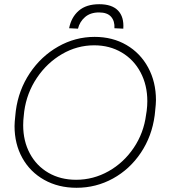

<svg xmlns="http://www.w3.org/2000/svg" viewBox="-20 -877 848 911"><path d="M49 -279Q49 -296 53 -332L55 -351Q68 -450 121.5 -530Q175 -610 256 -656Q337 -702 429 -702Q514 -702 580 -663.5Q646 -625 683 -556.5Q720 -488 720 -402Q720 -385 716 -349L714 -330Q701 -231 648.5 -152.5Q596 -74 516 -30Q436 14 343 14Q257 14 190 -23.5Q123 -61 86 -127.5Q49 -194 49 -279ZM673 -332 676 -351Q679 -375 679 -397Q679 -473 647 -533.5Q615 -594 557.5 -628Q500 -662 427 -662Q346 -662 274.5 -620.5Q203 -579 155 -507.5Q107 -436 95 -349L93 -330Q90 -306 90 -283Q90 -208 121.5 -149Q153 -90 210 -57Q267 -24 341 -24Q423 -24 495 -64.5Q567 -105 614.5 -175.5Q662 -246 673 -332ZM565 -741 523 -743Q525 -777 507 -797.5Q489 -818 450 -818Q409 -818 383.5 -796Q358 -774 350 -741L308 -743Q318 -795 353.5 -826Q389 -857 451 -857Q511 -857 540 -827Q569 -797 565 -741Z"/></svg>

Font: Bellota Light
Style: Italic
Weight: 300
Italic angle: -7.5°
Designer: Kemie Guaida
Foundry: Kemie Guaida
Version: Version 4.001